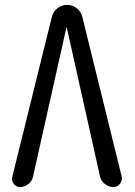

<svg xmlns="http://www.w3.org/2000/svg" viewBox="-20 -750 540 770"><path d="M60.5 0Q44.9 0 35.2 -12.7Q25.4 -25.4 29.3 -41L187.5 -680.7Q192.4 -702.1 209.5 -716.3Q226.6 -730.5 249 -730.5Q271.5 -730.5 288.6 -716.3Q305.7 -702.1 310.5 -680.7L467.8 -43Q471.7 -26.4 461.4 -13.2Q451.2 0 434.6 0Q416 0 400.4 -12.2Q384.8 -24.4 380.9 -43L248 -638.7Q248 -639.6 247.1 -639.6Q246.1 -639.6 246.1 -638.7L112.3 -41Q108.4 -23.4 93.3 -11.7Q78.1 0 60.5 0Z"/></svg>

Font: Rounded-X Mgen+ 1mn regular
Style: Regular
Weight: 400
Designer: [Source Han Sans]
Ryoko NISHIZUKA  (kana & ideographs); Paul D. Hunt (Latin, Greek & Cyrillic); Wenlong ZHANG  (bopomofo
Version: Version 1.059.20150602